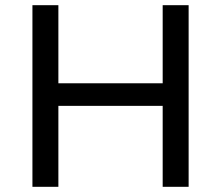

<svg xmlns="http://www.w3.org/2000/svg" viewBox="-20 -720 852 740"><path d="M607 -399V-700H707V0H607V-312H205V0H105V-700H205V-399Z"/></svg>

Font: false
Style: Regular
Weight: 500
Designer: Julieta Ulanovsky
Foundry: Julieta Ulanovsky
Version: Version 7.222;hotconv 1.0.109;makeotfexe 2.5.65596